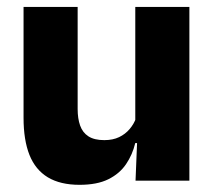

<svg xmlns="http://www.w3.org/2000/svg" viewBox="-20 -511 606 543"><path d="M46.6 -491.4H199.6V-202.7Q199.6 -175.7 206.6 -155.9Q213.6 -136.1 230.1 -125.4Q246.7 -114.7 275 -114.7Q299.1 -114.7 316.9 -123.2Q334.6 -131.7 346.7 -146.1Q358.9 -160.5 365 -177.9L388.7 -106.4H362.5Q354.7 -73.5 336.4 -46.6Q318.1 -19.7 286.3 -4Q254.5 11.7 205.1 11.7Q150.6 11.7 115.3 -9.5Q80.1 -30.8 63.3 -72.9Q46.6 -115 46.6 -178.1ZM362.6 -491.4H515.6V0H363.3L368.3 -122.9L362.6 -137.2Z"/></svg>

Font: Anek Malayalam Medium
Style: Regular
Weight: 500
Designer: Maithili Shingre (Malayalam) & Yesha Goshar (Latin)
Foundry: Ek Type
Version: Version 1.003